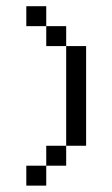

<svg xmlns="http://www.w3.org/2000/svg" viewBox="-20 -582 352 602"><path d="M62.5 -62.5H125V0H62.5ZM125 -125H187.5V-62.5H125ZM187.5 -437.5H250V-125H187.5ZM125 -500H187.5V-437.5H125ZM62.5 -562.5H125V-500H62.5Z"/></svg>

Font: Pixel Operator SC
Style: Regular
Weight: 400
Designer: Jayvee Enaguas (GrandChaos9000)
Foundry: The Grandoplex Project
Version: Version 1.4.1 (September 5, 2015)